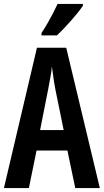

<svg xmlns="http://www.w3.org/2000/svg" viewBox="-20 -957 528 977"><path d="M363 0 323 -191H166L127 0H0L168 -714H317L488 0ZM262 -501Q258 -523 254.5 -543.5Q251 -564 249 -583Q247 -602 244 -619Q242 -594 236.5 -564Q231 -534 225 -502L184 -295H304ZM402 -928Q392 -913 376.5 -893.5Q361 -874 342 -852.5Q323 -831 304.5 -811.5Q286 -792 270 -777H191V-789Q209 -816 223.5 -841.5Q238 -867 250.5 -891Q263 -915 273 -937H402Z"/></svg>

Font: Noto Sans Display ExtraCondensed SemiBold
Style: Regular
Weight: 600
Width: 2
Designer: Monotype Design Team
Foundry: Monotype Imaging Inc.
Version: Version 2.003